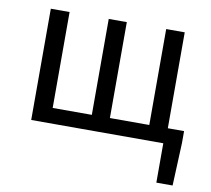

<svg xmlns="http://www.w3.org/2000/svg" viewBox="-75 -570 906 826"><g transform="rotate(10 378.5 -157.0)"><path d="M659 172V0H82V-486H164V-67H335V-486H414V-67H586V-486H667V-67H738V-15L730 172Z"/></g></svg>

Font: Source Sans Pro
Style: Regular
Weight: 400
Designer: Paul D. Hunt
Foundry: Adobe Systems Incorporated
Version: Version 2.021;PS 2.000;hotconv 1.0.86;makeotf.lib2.5.63406